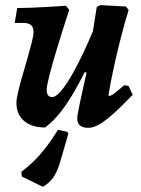

<svg xmlns="http://www.w3.org/2000/svg" viewBox="-20 -484 547 745"><path d="M154.8 10.6Q103.1 10.6 73.4 -14.8Q43.8 -40.3 43.8 -83.7Q43.8 -99.8 50.6 -128.6Q57.4 -157.4 67.3 -191.3Q77.2 -225.2 86.8 -258.8Q96.5 -292.4 103.3 -319.6Q110.1 -346.8 110.1 -360.3Q110.1 -394.9 72.2 -394.9H37L46.8 -452.8Q69.2 -452.8 100.7 -454Q132.2 -455.2 167.8 -457.4Q203.4 -459.6 236.3 -461.5L248.5 -445.9Q223.2 -368.2 203.4 -303.1Q183.6 -238 172.4 -194.3Q161.2 -150.6 161.2 -136.7Q161.2 -121.8 166.1 -114.7Q171.1 -107.5 183.5 -107.5Q199.9 -107.5 227.1 -143.9Q254.2 -180.3 287.9 -247.3Q321.5 -314.2 357.9 -405.3L332.8 -197L308.4 -204.1Q269.7 -124.9 231.9 -71.5Q194.1 -18 154.8 10.6ZM322.5 12Q279.7 12 279.7 -25Q279.7 -31 282 -44.2Q284.3 -57.4 289.4 -81.7Q294.5 -106 303.1 -144.9Q311.6 -183.8 324.5 -239.7L330 -295.4L355.4 -457.1L369.4 -464.1L468.6 -458.7L479.2 -445.3Q464.5 -398.3 449.4 -339.6Q434.2 -281 421.6 -222.6Q408.9 -164.1 400.9 -115.3L404.4 -111.3Q409.4 -112.7 415.2 -115.9Q421 -119.2 432 -128.2Q443 -137.1 461.8 -153.2L478.7 -150.9L494.9 -116.1Q447.6 -67.2 416 -39.4Q384.5 -11.7 362.7 0.1Q341 12 322.5 12ZM146.3 240.9 64.8 201 62.8 182.7Q87.9 163.8 110.3 142.2Q132.7 120.5 155.9 91Q179 61.5 204.9 19.8L240.3 27.2L245.2 35L214.5 140.4Q203.3 179.5 188.5 202.1Q173.7 224.7 146.3 240.9Z"/></svg>

Font: Alegreya
Style: Italic
Weight: 400
Italic angle: -7°
Designer: Juan Pablo del Peral
Foundry: Huerta Tipografica
Version: Version 2.009